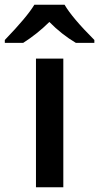

<svg xmlns="http://www.w3.org/2000/svg" viewBox="-69 -786 416 806"><path d="M196.8 -540V0H82V-540ZM327.1 -606H249.5Q189.5 -641.6 138.2 -693.8Q87.4 -643.6 28.3 -606H-48.8V-618.2Q44.9 -715.3 75.2 -766.1H202.1Q233.4 -711.9 327.1 -618.2Z"/></svg>

Font: Open Sans
Style: SemiBold
Weight: 600
Foundry: Ascender Corporation
Version: Version 1.10